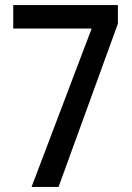

<svg xmlns="http://www.w3.org/2000/svg" viewBox="-20 -734 520 754"><path d="M104 0 340 -622H32V-714H443V-641L210 0Z"/></svg>

Font: Noto Sans Malayalam Condensed Medium
Style: Regular
Weight: 500
Width: 3
Designer: Jelle Bosma - Monotype Design Team
Foundry: Monotype Imaging Inc.
Version: Version 2.104; ttfautohint (v1.8.4.7-5d5b)